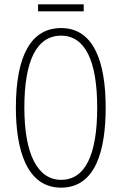

<svg xmlns="http://www.w3.org/2000/svg" viewBox="-20 -919 559 883"><path d="M365 -899H155V-867H365ZM466 -424C466 -635 411 -790 261 -790C126 -790 53 -668 53 -424C53 -236 100 -56 261 -56C420 -56 466 -228 466 -424ZM92 -424C92 -635 146 -755 261 -755C372 -755 427 -638 427 -424C427 -207 372 -92 261 -92C152 -92 92 -212 92 -424Z"/></svg>

Font: Noto Sans Malayalam UI ExtraCondensed ExtraLight
Style: Regular
Weight: 200
Width: 2
Designer: Jelle Bosma - Monotype Design Team
Foundry: Monotype Imaging Inc.
Version: Version 2.104